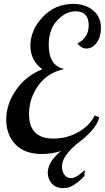

<svg xmlns="http://www.w3.org/2000/svg" viewBox="-20 -772 538 985"><path d="M12 -158Q12 -238 62 -310Q112 -382 197 -417Q136 -461 136 -537Q136 -618 199.5 -685Q263 -752 355 -752Q417 -752 457.5 -719Q498 -686 498 -627Q498 -583 476 -553Q454 -523 424 -523Q397 -523 377 -550Q399 -558 417 -582Q435 -606 435 -642Q435 -714 368 -714Q317 -714 273.5 -667.5Q230 -621 230 -542Q230 -434 310 -418Q225 -400 177 -334Q129 -268 129 -186Q129 -61 255 -61Q324 -61 383 -95Q442 -129 466 -180L489 -170Q482 -137 450.5 -102Q419 -67 385.5 -42.5Q352 -18 325 16Q298 50 298 84Q298 106 310 124Q322 142 346 142Q371 142 415 100L413 131L398 146Q384 159 378 163.5Q372 168 358.5 177Q345 186 332 189.5Q319 193 304 193Q266 193 245.5 169Q225 145 225 115Q225 59 292 3Q246 18 196 18Q105 18 58.5 -32Q12 -82 12 -158Z"/></svg>

Font: Lobster Two
Style: Italic
Weight: 400
Designer: Pablo Impallari
Foundry: Pablo Impallari. www.impallari.com
Version: Version 1.006